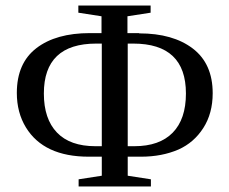

<svg xmlns="http://www.w3.org/2000/svg" viewBox="-20 -675 830 696"><path d="M484 -555 485 -554Q607 -554 679 -499Q751 -444 751 -337Q751 -264 717 -211Q683 -158 627 -133Q567 -107 491 -107H443V-38L527 -25V1H265V-25L349 -38V-107H302Q139 -107 74 -213Q41 -267 41 -338Q41 -446 112 -500.5Q183 -555 306 -555H348V-616L264 -629V-655H526V-629L442 -616V-555ZM654 -336Q654 -517 463 -517H443V-145H467Q558 -145 606 -194Q654 -243 654 -336ZM329 -517Q139 -517 139 -336Q139 -244 186.5 -194.5Q234 -145 326 -145H349V-517Z"/></svg>

Font: Libra Serif Modern
Style: Regular
Weight: 400
Designer: Stefan Peev, Context Ltd
Foundry: Stefan Peev, Context Ltd
Version: Version 1.000